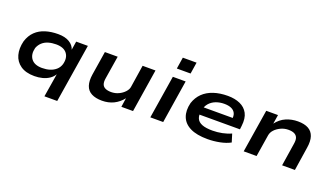

<svg xmlns="http://www.w3.org/2000/svg" viewBox="-77 -1328 3632 2100"><g transform="rotate(20 1738.5 -277.5)"><path d="M490 180 535 -95H536Q516 -60 481.5 -36.5Q447 -13 403 -1.5Q359 10 310 10Q209 10 148 -32.5Q87 -75 67.5 -146.5Q48 -218 70 -307Q93 -380 140 -425Q187 -470 253.5 -490.5Q320 -511 400 -511Q481 -511 531.5 -480.5Q582 -450 597 -399L596 -401L612 -501H748L639 180ZM358 -102Q408 -102 448 -114.5Q488 -127 518 -153Q548 -179 561 -220Q582 -299 544 -348.5Q506 -398 417 -398Q369 -398 328 -386Q287 -374 258 -347.5Q229 -321 214 -282Q194 -202 232 -152Q270 -102 358 -102Z M1096 10Q1022 10 973.5 -15.5Q925 -41 907.5 -93.5Q890 -146 902 -224L946 -501H1095L1052 -233Q1045 -191 1054.5 -164.5Q1064 -138 1091 -125.5Q1118 -113 1158 -113Q1205 -113 1245.5 -132Q1286 -151 1313.5 -181Q1341 -211 1345 -242L1385 -501H1535L1456 0H1320L1336 -108H1338Q1292 -49 1231.5 -19.5Q1171 10 1096 10Z M1747 -601 1768 -735H1928L1907 -601ZM1657 0 1737 -501H1886L1807 0Z M2325 10Q2199 10 2123 -27.5Q2047 -65 2020.5 -134.5Q1994 -204 2017 -297Q2040 -367 2088.5 -414.5Q2137 -462 2210 -486.5Q2283 -511 2376 -511Q2457 -511 2518 -484Q2579 -457 2609 -401Q2639 -345 2628 -254L2623 -212H2123L2136 -302H2530L2504 -277Q2512 -328 2497.5 -357.5Q2483 -387 2450 -401.5Q2417 -416 2368 -416Q2315 -416 2270 -398.5Q2225 -381 2195 -346Q2165 -311 2156 -257Q2146 -203 2161.5 -167.5Q2177 -132 2221.5 -114Q2266 -96 2344 -96Q2401 -96 2457.5 -107.5Q2514 -119 2559 -140L2588 -46Q2537 -18 2466 -4Q2395 10 2325 10Z M2744 0 2824 -501H2961L2944 -394H2943Q2990 -456 3054 -483.5Q3118 -511 3191 -511Q3267 -511 3313.5 -485Q3360 -459 3377.5 -406.5Q3395 -354 3382 -274L3340 0H3191L3232 -264Q3240 -311 3230 -337Q3220 -363 3194 -376Q3168 -389 3125 -389Q3078 -389 3036.5 -369.5Q2995 -350 2968 -321Q2941 -292 2935 -257L2894 0Z"/></g></svg>

Font: Nunito Sans 7pt Expanded
Style: Bold Italic
Weight: 700
Width: 7
Italic angle: -9°
Designer: Vernon Adams
Foundry: Vernon Adams
Version: Version 3.101;gftools[0.9.27]